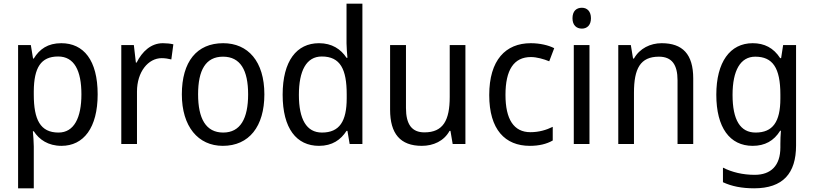

<svg xmlns="http://www.w3.org/2000/svg" viewBox="-20 -780 4409 1040"><path d="M312 -546C239 -546 194 -514 163 -463H159L147 -536H78V240H163V13C163 -11 160 -45 158 -69H163C192 -24 241 10 313 10C433 10 509 -88 509 -269C509 -454 433 -546 312 -546ZM295 -474C382 -474 421 -398 421 -269C421 -142 381 -62 297 -62C198 -62 163 -132 163 -268V-286C164 -413 201 -474 295 -474Z M862 -546C798 -546 750 -501 720 -441H716L705 -536H637V0H722V-284C722 -391 783 -465 856 -465C873 -465 893 -462 908 -458L919 -540C902 -544 881 -546 862 -546Z M1412 -269C1412 -448 1323 -546 1189 -546C1046 -546 965 -446 965 -269C965 -95 1053 10 1187 10C1329 10 1412 -95 1412 -269ZM1053 -269C1053 -400 1094 -473 1188 -473C1282 -473 1324 -400 1324 -269C1324 -138 1282 -62 1189 -62C1095 -62 1053 -138 1053 -269Z M1708 10C1780 10 1826 -23 1857 -71H1862L1874 0H1943V-760H1857V-545C1857 -524 1860 -489 1862 -467H1857C1826 -514 1778 -546 1708 -546C1587 -546 1511 -450 1511 -267C1511 -84 1586 10 1708 10ZM1724 -62C1640 -62 1599 -134 1599 -266C1599 -396 1639 -474 1723 -474C1824 -474 1858 -404 1858 -269V-248C1858 -123 1819 -62 1724 -62Z M2501 -536H2416V-255C2416 -129 2381 -63 2279 -63C2211 -63 2179 -106 2179 -195V-536H2093V-186C2093 -56 2148 10 2265 10C2327 10 2385 -16 2415 -71H2420L2432 0H2501Z M2850 10C2900 10 2941 0 2974 -19V-93C2939 -76 2900 -64 2853 -64C2763 -64 2718 -134 2718 -266C2718 -401 2763 -471 2856 -471C2887 -471 2926 -460 2955 -448L2982 -519C2951 -535 2904 -546 2855 -546C2719 -546 2630 -455 2630 -265C2630 -78 2716 10 2850 10Z M3132 -738C3102 -738 3081 -720 3081 -681C3081 -644 3102 -625 3132 -625C3160 -625 3181 -644 3181 -681C3181 -719 3160 -738 3132 -738ZM3173 -536H3088V0H3173Z M3564 -546C3503 -546 3445 -518 3414 -463H3409L3397 -536H3329V0H3414V-278C3414 -408 3448 -473 3549 -473C3619 -473 3650 -430 3650 -345V0H3735V-355C3735 -487 3677 -546 3564 -546Z M4057 -546C3934 -546 3860 -443 3860 -267C3860 -89 3933 10 4057 10C4123 10 4172 -17 4206 -72H4210C4208 -53 4207 -18 4207 0V19C4207 117 4156 167 4068 167C4004 167 3945 153 3896 128V207C3943 229 3998 240 4065 240C4221 240 4292 159 4292 8V-536H4222L4211 -465H4206C4170 -521 4120 -546 4057 -546ZM4071 -473C4165 -473 4207 -413 4207 -268V-246C4207 -119 4165 -62 4073 -62C3990 -62 3948 -130 3948 -266C3948 -399 3991 -473 4071 -473Z"/></svg>

Font: Noto Sans Devanagari UI SemiCondensed
Style: Regular
Weight: 400
Width: 4
Designer: Jelle Bosma - Monotype Design Team
Foundry: Monotype Imaging Inc.
Version: Version 2.004